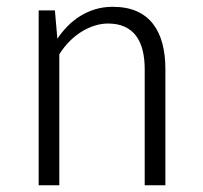

<svg xmlns="http://www.w3.org/2000/svg" viewBox="-20 -552 605 572"><path d="M143.6 -521 150.9 -436.5Q164.1 -456.5 181.2 -473.9Q198.2 -491.2 219 -504.2Q239.7 -517.1 263.9 -524.4Q288.1 -531.7 315.4 -531.7Q357.9 -531.7 387.7 -518.3Q417.5 -504.9 436.3 -480.2Q455.1 -455.6 463.9 -421.6Q472.7 -387.7 472.7 -346.7V0H411.1V-346.2Q411.1 -377.4 404.8 -402.6Q398.4 -427.7 385.3 -445.3Q372.1 -462.9 351.3 -472.4Q330.6 -481.9 301.8 -481.9Q282.7 -481.9 262.7 -475.8Q242.7 -469.7 223.6 -458Q204.6 -446.3 187.5 -429.2Q170.4 -412.1 156.7 -390.1V0H95.2V-521Z"/></svg>

Font: Ufes Sans Light
Style: Regular
Weight: 200
Designer: Ricardo Esteves & Thais Bronze
Foundry: ProDesignUfes - Ricardo Esteves, Thais Bronze (This is a derivative work, based on Roboto family, by Christian Robertson
Version: Version 2.0